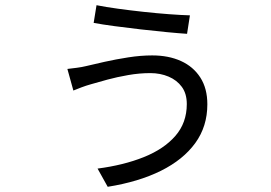

<svg xmlns="http://www.w3.org/2000/svg" viewBox="-20 -657 1040 738"><path d="M698 -257Q698 -297 679 -323Q660 -349 628 -362.5Q596 -376 558 -376Q516 -376 473 -368.5Q430 -361 393 -351Q356 -341 329 -333Q311 -328 292.5 -321Q274 -314 262 -309L239 -392Q256 -394 275.5 -396.5Q295 -399 311 -403Q340 -410 382.5 -419.5Q425 -429 473 -436.5Q521 -444 565 -444Q628 -444 675.5 -422.5Q723 -401 750 -359Q777 -317 777 -256Q777 -171 730.5 -107Q684 -43 598.5 -0.5Q513 42 394 61L355 -9Q455 -22 532.5 -53Q610 -84 654 -134.5Q698 -185 698 -257ZM351 -637Q386 -630 433.5 -623.5Q481 -617 531.5 -611.5Q582 -606 629 -602.5Q676 -599 710 -598L699 -527Q668 -529 621 -533.5Q574 -538 521.5 -544Q469 -550 420.5 -556.5Q372 -563 340 -569Z"/></svg>

Font: Noto Sans SC Thin
Style: Regular
Weight: 400
Version: Version 2.004-H2;hotconv 1.0.118;makeotfexe 2.5.65603